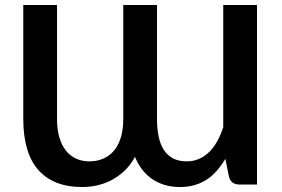

<svg xmlns="http://www.w3.org/2000/svg" viewBox="-20 -743 1132 771"><path d="M1012 -723V-2H942Q907.5 -2 899.5 -33.5L885 -105Q869 -78.5 850.8 -57.5Q832.5 -36.5 810.2 -22Q788 -7.5 761.5 0.2Q735 8 703 8Q669 8 640.8 -0.5Q612.5 -9 590 -24.8Q567.5 -40.5 550.5 -62.8Q533.5 -85 522 -113Q504.5 -80.5 480.5 -57.8Q456.5 -35 428.8 -20.2Q401 -5.5 370.8 1.2Q340.5 8 311 8Q250 8 205.5 -10.2Q161 -28.5 131.5 -63.2Q102 -98 87.8 -148.8Q73.5 -199.5 73.5 -264.5V-723H209V-264.5Q209 -222.5 218.5 -190.8Q228 -159 245 -137.8Q262 -116.5 286 -105.8Q310 -95 338.5 -95Q369 -95 394.2 -105.8Q419.5 -116.5 437.5 -137.8Q455.5 -159 465.2 -190.8Q475 -222.5 475 -264.5V-723H610.5V-264.5Q610.5 -225.5 617.2 -194Q624 -162.5 638.2 -140.5Q652.5 -118.5 675.2 -106.8Q698 -95 730.5 -95Q777.5 -95 815.2 -128.2Q853 -161.5 876.5 -232V-723Z"/></svg>

Font: Lato 2
Style: Bold
Weight: 700
Designer: Lukasz Dziedzic with Adam Twardoch and Botio Nikoltchev
Foundry: tyPoland Lukasz Dziedzic
Version: Version 2.015; 2015-08-06; http://www.latofonts.com/